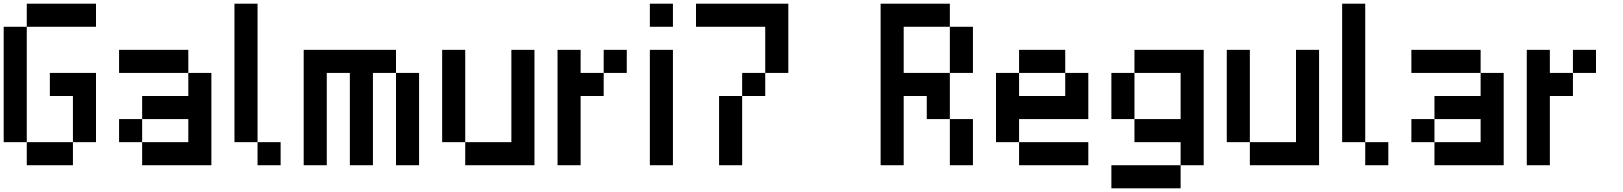

<svg xmlns="http://www.w3.org/2000/svg" viewBox="-20 -895 8790 1040"><path d="M0 -125V-750H125V-125ZM125 -125H375V0H125ZM125 -750V-875H500V-750ZM250 -375V-500H500V-125H375V-375Z M625 -125V-250H750V-125ZM625 -500V-625H1000V-500ZM750 -250V-375H1000V-500H1125V0H750V-125H1000V-250Z M1250 -125V-875H1375V-125ZM1375 -125H1500V0H1375Z M1625 0V-625H2125V-500H2000V0H1875V-500H1750V0ZM2125 0V-500H2250V0Z M2375 -125V-625H2500V-125ZM2875 0H2500V-125H2750V-625H2875Z M3000 0V-625H3125V-500H3250V-375H3125V0ZM3250 -500V-625H3375V-500Z M3500 0V-625H3625V0ZM3500 -750V-875H3625V-750Z M4250 -500H4125V-750H3750V-875H4250ZM3875 0V-375H4000V0ZM4000 -375V-500H4125V-375Z M4750 0V-875H5125V-750H4875V-500H5125V-250H5000V-375H4875V0ZM5125 -250H5250V0H5125ZM5125 -500V-750H5250V-500Z M5375 -125V-500H5500V-375H5750V-500H5875V-250H5500V-125ZM5500 -125H5875V0H5500ZM5500 -500V-625H5750V-500Z M6000 125V0H6375V125ZM6000 -250V-500H6125V-250ZM6125 -250H6375V-500H6125V-625H6500V0H6375V-125H6125Z M6625 -125V-625H6750V-125ZM7125 0H6750V-125H7000V-625H7125Z M7250 -125V-875H7375V-125ZM7375 -125H7500V0H7375Z M7625 -125V-250H7750V-125ZM7625 -500V-625H8000V-500ZM7750 -250V-375H8000V-500H8125V0H7750V-125H8000V-250Z M8250 0V-625H8375V-500H8500V-375H8375V0ZM8500 -500V-625H8625V-500Z"/></svg>

Font: Galmuri7 Regular
Style: Regular
Weight: 400
Designer: Lee Minseo (quiple)
Version: Version 2.399;hotconv 1.1.1;makeotfexe 2.6.0 DEVELOPMENT